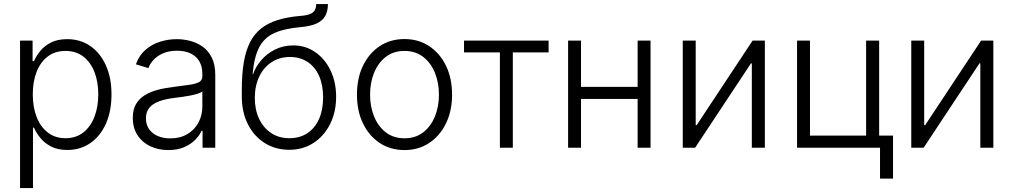

<svg xmlns="http://www.w3.org/2000/svg" viewBox="-20 -748 5130 972"><path d="M81.5 204.1V-542.5H145V-438.5H151.9Q163.1 -464.4 183.8 -490Q204.6 -515.6 238 -532.7Q271.5 -549.8 320.3 -549.8Q386.7 -549.8 437.3 -514.9Q487.8 -480 516.1 -417Q544.4 -354 544.4 -270Q544.4 -185.5 516.4 -122.3Q488.3 -59.1 437.7 -23.9Q387.2 11.2 320.3 11.2Q272.5 11.2 239 -6.1Q205.6 -23.4 184.6 -49.3Q163.6 -75.2 151.9 -101.6H147V204.1ZM311.5 -48.3Q364.7 -48.3 401.9 -77.6Q439 -106.9 458.3 -157.2Q477.5 -207.5 477.5 -270.5Q477.5 -333.5 458.3 -383.1Q439 -432.6 401.9 -461.4Q364.7 -490.2 311.5 -490.2Q258.8 -490.2 221.9 -462.2Q185.1 -434.1 165.5 -384.8Q146 -335.4 146 -270.5Q146 -205.6 165.5 -155.5Q185.1 -105.5 222.2 -76.9Q259.3 -48.3 311.5 -48.3Z M832 11.7Q782.7 11.7 741.9 -7.1Q701.2 -25.9 676.8 -62.5Q652.3 -99.1 652.3 -151.9Q652.3 -192.4 667.7 -219.7Q683.1 -247.1 711.2 -264.9Q739.3 -282.7 777.8 -293Q816.4 -303.2 862.8 -308.6Q908.2 -314.5 939.7 -318.8Q971.2 -323.2 987.8 -332.5Q1004.4 -341.8 1004.4 -361.8V-374Q1004.4 -410.6 989.5 -436.8Q974.6 -462.9 945.8 -477.1Q917 -491.2 876.5 -491.2Q837.4 -491.2 807.9 -479Q778.3 -466.8 759.3 -447Q740.2 -427.2 731.4 -403.3L668 -422.4Q684.1 -467.3 716.1 -495.4Q748 -523.4 789.6 -536.6Q831.1 -549.8 875 -549.8Q908.2 -549.8 942.6 -541Q977.1 -532.2 1005.9 -511.7Q1034.7 -491.2 1052.2 -456.3Q1069.8 -421.4 1069.8 -369.1V0H1005.4V-85.9H1000.5Q989.3 -61 966.6 -38.6Q943.8 -16.1 910.4 -2.2Q877 11.7 832 11.7ZM841.8 -47.4Q892.1 -47.4 928.5 -69.1Q964.8 -90.8 984.6 -127.4Q1004.4 -164.1 1004.4 -208.5V-285.6Q997.6 -278.8 981.2 -273.7Q964.8 -268.6 943.8 -264.4Q922.9 -260.3 901.4 -257.3Q879.9 -254.4 862.8 -252.4Q817.4 -247.1 784.9 -234.9Q752.4 -222.7 735.6 -201.9Q718.8 -181.2 718.8 -148.9Q718.8 -116.7 734.9 -94Q751 -71.3 778.8 -59.3Q806.6 -47.4 841.8 -47.4Z M1444.8 10.3Q1375.5 10.3 1321.3 -23.2Q1267.1 -56.6 1235.6 -117.7Q1204.1 -178.7 1204.1 -261.2V-293Q1204.1 -372.1 1214.1 -431.6Q1224.1 -491.2 1245.6 -533.7Q1267.1 -576.2 1302 -603.8Q1336.9 -631.3 1386.2 -646.7Q1435.5 -662.1 1501 -667.5Q1532.2 -669.9 1549.6 -677Q1566.9 -684.1 1573.7 -696.5Q1580.6 -709 1580.6 -727.5H1640.1Q1640.1 -692.4 1626.7 -667.7Q1613.3 -643.1 1583 -629.2Q1552.7 -615.2 1502 -610.8Q1420.4 -603.5 1369.6 -581.1Q1318.8 -558.6 1292.7 -509.5Q1266.6 -460.4 1258.8 -372.6H1261.2Q1273.9 -409.7 1302.2 -442.9Q1330.6 -476.1 1372.1 -497.1Q1413.6 -518.1 1464.8 -518.1Q1526.9 -518.1 1575.9 -484.1Q1625 -450.2 1653.3 -391.4Q1681.6 -332.5 1681.6 -257.3Q1681.6 -180.7 1651.1 -119.9Q1620.6 -59.1 1567.1 -24.4Q1513.7 10.3 1444.8 10.3ZM1445.3 -48.3Q1497.6 -48.3 1535.9 -73.7Q1574.2 -99.1 1595 -145.5Q1615.7 -191.9 1615.7 -254.4Q1615.7 -317.4 1595.5 -363.3Q1575.2 -409.2 1537.4 -434.3Q1499.5 -459.5 1447.8 -459.5Q1395.5 -459.5 1355.2 -433.3Q1314.9 -407.2 1292.5 -360.4Q1270 -313.5 1270 -252Q1270 -192.4 1291.7 -146.5Q1313.5 -100.6 1352.8 -74.5Q1392.1 -48.3 1445.3 -48.3Z M2027.8 11.7Q1956.5 11.7 1902.3 -24.2Q1848.1 -60.1 1817.6 -123.3Q1787.1 -186.5 1787.1 -268.6Q1787.1 -352.1 1817.6 -415.3Q1848.1 -478.5 1902.3 -514.4Q1956.5 -550.3 2027.8 -550.3Q2098.6 -550.3 2152.8 -514.4Q2207 -478.5 2237.8 -415.3Q2268.6 -352.1 2268.6 -268.6Q2268.6 -186.5 2237.8 -123.3Q2207 -60.1 2152.8 -24.2Q2098.6 11.7 2027.8 11.7ZM2027.8 -47.9Q2083.5 -47.9 2122.3 -77.9Q2161.1 -107.9 2181.6 -158Q2202.1 -208 2202.1 -268.6Q2202.1 -329.6 2181.6 -379.9Q2161.1 -430.2 2122.1 -460.2Q2083 -490.2 2027.8 -490.2Q1972.2 -490.2 1933.3 -460.2Q1894.5 -430.2 1874 -380.1Q1853.5 -330.1 1853.5 -268.6Q1853.5 -208 1874 -158Q1894.5 -107.9 1933.3 -77.9Q1972.2 -47.9 2027.8 -47.9Z M2510.7 0V-482.9H2329.1V-542.5H2757.3V-482.9H2576.2V0Z M3224.6 -308.1V-247.1H2904.8V-308.1ZM2921.4 -542.5V0H2856V-542.5ZM3273.4 -542.5V0H3208V-542.5Z M3852.1 0H3786.1V-427.2H3781.7L3499 0H3436.5V-542.5H3502V-114.3H3506.8L3790 -542.5H3852.1Z M4015.1 0V-542.5H4080.6V-61.5H4364.7V-542.5H4430.7V0ZM4435.1 156.2V0H4393.1V-61.5H4501V156.2Z M5008.8 0H4942.9V-427.2H4938.5L4655.8 0H4593.3V-542.5H4658.7V-114.3H4663.6L4946.8 -542.5H5008.8Z"/></svg>

Font: Inter 16pt Light
Style: Regular
Weight: 300
Version: Version 4.001;git-66647c0bb